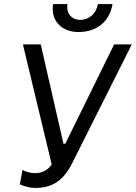

<svg xmlns="http://www.w3.org/2000/svg" viewBox="-20 -919 670 947"><path d="M152 8C236 8 291 -25 336 -114L630 -700H543L302 -210H293L181 -700H93L235 -108C215 -77 183 -65 153 -65C131 -65 107 -71 91 -81L78 -10C95 -1 129 8 152 8ZM366 -761C462 -761 521 -816 535 -899H463C455 -852 420 -821 375 -821C335 -821 305 -852 313 -899H242C228 -812 290 -761 366 -761Z"/></svg>

Font: Fixel Text 20240404
Style: Italic
Weight: 400
Width: 4
Italic angle: -10°
Designer: AlfaBravo + MacPaw
Foundry: Kyrylo Tkachov, Marchela Mozhyna, Serhii Makarenko, Maria Weinstein, Zakhar Kryvoshyya
Version: Version 1.211;Glyphs 3.2 (3225)